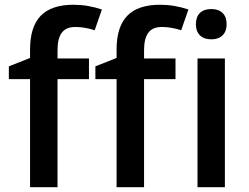

<svg xmlns="http://www.w3.org/2000/svg" viewBox="-20 -785 1045 805"><path d="M353 -453.1H221.2V0H106V-453.1H17.1V-506.8L106 -542V-577.1Q106 -672.9 150.9 -719Q195.8 -765.1 288.1 -765.1Q348.6 -765.1 407.2 -745.1L377 -658.2Q334.5 -671.9 295.9 -671.9Q256.8 -671.9 239 -647.7Q221.2 -623.5 221.2 -575.2V-540H353ZM715.8 -453.1H584V0H468.8V-453.1H379.9V-506.8L468.8 -542V-577.1Q468.8 -672.9 513.7 -719Q558.6 -765.1 650.9 -765.1Q711.4 -765.1 770 -745.1L739.7 -658.2Q697.3 -671.9 658.7 -671.9Q619.6 -671.9 601.8 -647.7Q584 -623.5 584 -575.2V-540H715.8ZM922.9 0H808.1V-540H922.9ZM801.3 -683.1Q801.3 -713.9 818.1 -730.5Q835 -747.1 866.2 -747.1Q896.5 -747.1 913.3 -730.5Q930.2 -713.9 930.2 -683.1Q930.2 -653.8 913.3 -637Q896.5 -620.1 866.2 -620.1Q835 -620.1 818.1 -637Q801.3 -653.8 801.3 -683.1Z"/></svg>

Font: f0_46533          
Style: Regular
Weight: 600
Foundry: Ascender Corporation
Version: Version 1.10